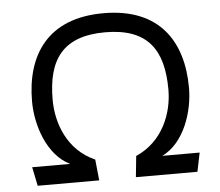

<svg xmlns="http://www.w3.org/2000/svg" viewBox="-54 -832 1024 892"><g transform="rotate(-5 458.5 -386.0)"><path d="M245 -88H68L86 0H373L363 -98C235 -154 190 -284 190 -392C190 -576 260 -683 460 -683C660 -683 730 -576 730 -392C730 -284 682 -154 554 -98L544 0H831L849 -88H675C780 -139 826 -282 826 -392C826 -607 722 -772 460 -772C198 -772 94 -607 94 -392C94 -282 140 -139 245 -88Z"/></g></svg>

Font: Hibana 45 SubMedium
Style: Regular
Weight: 500
Width: 6
Designer: pygmalion
Foundry: ybstudio
Version: Version 2021.007;FEAKit 1.0